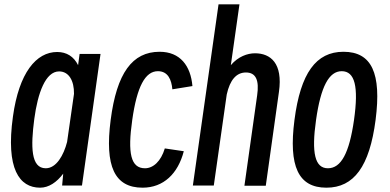

<svg xmlns="http://www.w3.org/2000/svg" viewBox="-20 -830 1807 890"><path d="M360 30 446 -580H349L342 -528C322 -568 289 -589 245 -589C148 -589 68 -493 40 -290C6 -47 70 40 166 40C206 40 243 15 273 -25L268 30ZM139 -279C155 -399 191 -499 254 -499C299 -499 324 -456 323 -395L291 -172C275 -110 241 -50 192 -50C123 -50 122 -150 139 -279Z M832 -129 744 -142C726 -82 690 -50 652 -50C586 -50 571 -120 593 -274C615 -429 653 -500 712 -500C759 -500 775 -460 779 -416L872 -431C864 -525 815 -590 720 -590C593 -590 521 -491 493 -274C465 -59 511 40 641 40C738 40 805 -25 832 -129Z M971 30 1031 -392C1046 -460 1076 -494 1120 -494C1167 -494 1182 -457 1172 -388L1113 31H1212L1273 -404C1292 -537 1234 -583 1162 -583C1127 -583 1084 -568 1050 -528L1090 -810H993L874 30Z M1493 40C1621 40 1693 -59 1721 -274C1749 -491 1703 -590 1572 -590C1445 -590 1373 -491 1345 -274C1317 -59 1363 40 1493 40ZM1500 -50C1440 -50 1423 -120 1445 -274C1467 -429 1505 -500 1564 -500C1625 -500 1643 -429 1621 -274C1599 -120 1561 -50 1500 -50Z"/></svg>

Font: Smiley Sans Oblique
Style: Regular
Weight: 400
Italic angle: -8°
Designer: oooooohmygosh, Nagisa Chen, Janine Sui, Heda Shi, Jian Li
Foundry: atelierAnchor
Version: Version 2.0.1